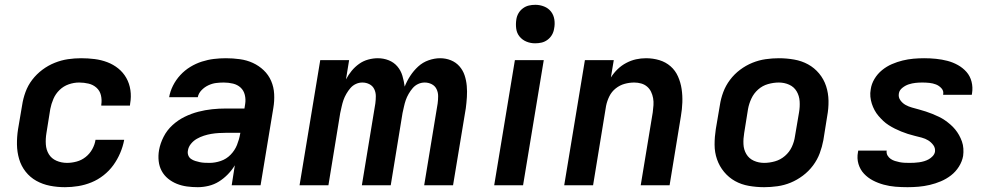

<svg xmlns="http://www.w3.org/2000/svg" viewBox="-20 -770 4140 798"><path d="M250 8Q218 8 187.5 2Q157 -4 131 -18.5Q105 -33 86.5 -56.5Q68 -80 59.5 -109Q51 -138 50.5 -169.5Q50 -201 55 -233L72 -333Q76 -360 86 -387.5Q96 -415 114 -438.5Q132 -462 156 -480Q180 -498 207.5 -509Q235 -520 262.5 -524Q290 -528 317 -528Q346 -528 373.5 -524.5Q401 -521 426 -511.5Q451 -502 471.5 -485.5Q492 -469 505 -446Q518 -423 522 -395.5Q526 -368 521 -340L520 -331H401V-335Q404 -355 399.5 -374Q395 -393 381 -405.5Q367 -418 348 -422.5Q329 -427 309 -427Q287 -427 265.5 -419.5Q244 -412 227.5 -396Q211 -380 202 -359Q193 -338 189 -317L173 -217Q169 -193 170.5 -170Q172 -147 183 -129Q194 -111 214.5 -102Q235 -93 259 -93Q278 -93 298.5 -98.5Q319 -104 336 -117.5Q353 -131 363.5 -150Q374 -169 377 -189H496V-188Q491 -161 479.5 -134Q468 -107 451 -83.5Q434 -60 410.5 -41.5Q387 -23 360 -12Q333 -1 305 3.5Q277 8 250 8Z M802 8Q779 8 757 5Q735 2 715 -6Q695 -14 678.5 -27.5Q662 -41 652 -59.5Q642 -78 639.5 -100.5Q637 -123 641 -146Q646 -174 660 -201.5Q674 -229 697 -250Q720 -271 747.5 -284.5Q775 -298 804 -305.5Q833 -313 861.5 -316Q890 -319 919 -319H996L999 -338Q1002 -357 997.5 -375.5Q993 -394 980 -406Q967 -418 948.5 -422.5Q930 -427 910 -427Q894 -427 878 -425Q862 -423 846 -415.5Q830 -408 817.5 -395Q805 -382 802 -366H683Q687 -390 699 -414Q711 -438 729.5 -458Q748 -478 771 -492Q794 -506 819 -514Q844 -522 869 -525Q894 -528 919 -528Q948 -528 977 -524Q1006 -520 1031 -508.5Q1056 -497 1076 -478Q1096 -459 1107 -433.5Q1118 -408 1119.5 -379Q1121 -350 1116 -321L1063 0H943L956 -83Q944 -63 927 -45.5Q910 -28 890 -15.5Q870 -3 847 2.5Q824 8 802 8ZM851 -93Q874 -93 897.5 -101Q921 -109 938.5 -127Q956 -145 965 -167.5Q974 -190 978 -213L979 -218H919Q904 -218 888.5 -217Q873 -216 858 -213.5Q843 -211 827.5 -206Q812 -201 798 -193Q784 -185 773.5 -172Q763 -159 761 -144Q759 -134 762.5 -124.5Q766 -115 774 -109.5Q782 -104 791.5 -101Q801 -98 810.5 -96Q820 -94 830.5 -93.5Q841 -93 851 -93Z M1225 0 1311 -520H1431L1418 -440Q1428 -459 1441.5 -475.5Q1455 -492 1472.5 -504.5Q1490 -517 1510.5 -522.5Q1531 -528 1550 -528Q1574 -528 1595.5 -519.5Q1617 -511 1631.5 -494Q1646 -477 1652.5 -455Q1659 -433 1662 -410Q1671 -433 1685 -454.5Q1699 -476 1718 -493.5Q1737 -511 1761.5 -519.5Q1786 -528 1809 -528Q1833 -528 1854 -519.5Q1875 -511 1889.5 -494.5Q1904 -478 1911 -457Q1918 -436 1920 -413Q1922 -390 1920.5 -366.5Q1919 -343 1916 -320L1863 0H1743L1799 -340Q1801 -355 1801 -370.5Q1801 -386 1794.5 -399.5Q1788 -413 1774.5 -420Q1761 -427 1745 -427Q1731 -427 1718 -421Q1705 -415 1695.5 -404Q1686 -393 1678.5 -380Q1671 -367 1666.5 -354Q1662 -341 1659 -327Q1656 -313 1653 -300L1604 0H1484L1540 -340Q1542 -355 1542 -370.5Q1542 -386 1535.5 -399.5Q1529 -413 1515.5 -420Q1502 -427 1486 -427Q1472 -427 1459 -421Q1446 -415 1436.5 -404Q1427 -393 1419.5 -380Q1412 -367 1407.5 -354Q1403 -341 1400 -327Q1397 -313 1394 -300L1345 0Z M2034 0 2120 -520H2240L2154 0ZM2204 -590Q2185 -590 2168 -597Q2151 -604 2139.5 -618Q2128 -632 2125.5 -651Q2123 -670 2126 -689Q2128 -703 2135 -715Q2142 -727 2153.5 -735.5Q2165 -744 2178 -747Q2191 -750 2205 -750Q2224 -750 2241.5 -743Q2259 -736 2270 -722Q2281 -708 2284 -689Q2287 -670 2283 -651Q2281 -637 2274 -625Q2267 -613 2255.5 -604.5Q2244 -596 2231 -593Q2218 -590 2204 -590Z M2325 0 2411 -520H2531L2519 -448Q2531 -467 2547 -482.5Q2563 -498 2583 -508.5Q2603 -519 2623.5 -523.5Q2644 -528 2665 -528Q2694 -528 2720.5 -520Q2747 -512 2767 -494.5Q2787 -477 2798 -452Q2809 -427 2813 -400Q2817 -373 2816 -344.5Q2815 -316 2810 -287L2763 0H2643L2693 -303Q2695 -318 2696 -333Q2697 -348 2694.5 -362Q2692 -376 2686 -388.5Q2680 -401 2669.5 -410Q2659 -419 2645 -423Q2631 -427 2616 -427Q2596 -427 2576 -421.5Q2556 -416 2539 -402.5Q2522 -389 2512.5 -369.5Q2503 -350 2499 -330L2445 0Z M3156 8Q3124 8 3092.5 2.5Q3061 -3 3035 -17.5Q3009 -32 2989.5 -55.5Q2970 -79 2960 -108Q2950 -137 2950 -169Q2950 -201 2955 -233L2972 -333Q2976 -360 2986 -387Q2996 -414 3014 -438Q3032 -462 3056 -480Q3080 -498 3107 -509Q3134 -520 3162 -524Q3190 -528 3217 -528Q3249 -528 3280.5 -522.5Q3312 -517 3338.5 -502.5Q3365 -488 3384.5 -464.5Q3404 -441 3413.5 -412Q3423 -383 3423.5 -351Q3424 -319 3418 -287L3402 -187Q3397 -160 3387 -133Q3377 -106 3359 -82Q3341 -58 3317 -40Q3293 -22 3266.5 -11Q3240 0 3211.5 4Q3183 8 3156 8ZM3156 -93Q3178 -93 3201 -99.5Q3224 -106 3242.5 -122Q3261 -138 3271 -159.5Q3281 -181 3284 -203L3301 -303Q3305 -326 3303.5 -349Q3302 -372 3291 -390.5Q3280 -409 3260 -418Q3240 -427 3217 -427Q3195 -427 3172 -420.5Q3149 -414 3131 -398Q3113 -382 3103 -360.5Q3093 -339 3089 -317L3073 -217Q3069 -194 3070 -171Q3071 -148 3082 -129.5Q3093 -111 3113 -102Q3133 -93 3156 -93Z M3752 8Q3726 8 3701.5 6Q3677 4 3653 -2.5Q3629 -9 3608 -20Q3587 -31 3571 -48Q3555 -65 3548 -88.5Q3541 -112 3546 -138L3547 -144H3666L3665 -143Q3664 -132 3669 -123.5Q3674 -115 3682 -109.5Q3690 -104 3699.5 -101Q3709 -98 3719 -96Q3729 -94 3739.5 -93.5Q3750 -93 3760 -93Q3770 -93 3780 -93.5Q3790 -94 3800.5 -95.5Q3811 -97 3821 -100Q3831 -103 3840 -108Q3849 -113 3856.5 -121Q3864 -129 3866 -139Q3868 -155 3859 -167Q3850 -179 3838 -186.5Q3826 -194 3811 -198Q3796 -202 3781.5 -205.5Q3767 -209 3753 -213.5Q3739 -218 3725.5 -223.5Q3712 -229 3699 -235.5Q3686 -242 3673.5 -250Q3661 -258 3651 -267.5Q3641 -277 3631.5 -288Q3622 -299 3615 -312Q3608 -325 3603.5 -339Q3599 -353 3597.5 -368Q3596 -383 3599 -399Q3602 -421 3614.5 -442Q3627 -463 3646 -478.5Q3665 -494 3687 -503.5Q3709 -513 3731.5 -518.5Q3754 -524 3776.5 -526Q3799 -528 3821 -528Q3846 -528 3870.5 -525.5Q3895 -523 3918 -517Q3941 -511 3961.5 -499.5Q3982 -488 3997 -471Q4012 -454 4018 -430.5Q4024 -407 4020 -382L4019 -376H3900V-377Q3903 -392 3893 -403Q3883 -414 3870 -419Q3857 -424 3842.5 -425.5Q3828 -427 3813 -427Q3799 -427 3785 -425.5Q3771 -424 3757 -419.5Q3743 -415 3730.5 -405Q3718 -395 3716 -382Q3713 -366 3722 -353.5Q3731 -341 3743.5 -334Q3756 -327 3770.5 -323Q3785 -319 3799.5 -315Q3814 -311 3828 -306.5Q3842 -302 3855.5 -296.5Q3869 -291 3882.5 -284.5Q3896 -278 3907.5 -270Q3919 -262 3930 -252.5Q3941 -243 3950 -232Q3959 -221 3966 -208.5Q3973 -196 3978 -182Q3983 -168 3984 -152.5Q3985 -137 3983 -122Q3979 -99 3965.5 -77.5Q3952 -56 3932.5 -41Q3913 -26 3890.5 -16.5Q3868 -7 3844.5 -1.5Q3821 4 3798 6Q3775 8 3752 8Z"/></svg>

Font: Iosevka Aile Oblique
Style: Bold
Weight: 700
Italic angle: -9°
Designer: Belleve Invis
Foundry: Belleve Invis
Version: Version 31.1.0; ttfautohint (v1.8.4)